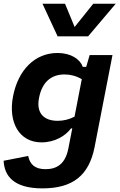

<svg xmlns="http://www.w3.org/2000/svg" viewBox="-20 -838 660 1060"><path d="M52 -306.5C24 -162 86.5 -52 209 -52C283 -52 341.5 -88 372 -129H379L357 -16.5C340.5 67 293.5 96 231.5 96C171.5 96 145 68.5 135.5 23L0 49.5C4 132 54 202 214 202C380.5 202 471.5 132 502.5 -27.5L601 -534H475L456 -469H437C423 -510 373 -545.5 297.5 -545.5C173 -545.5 80.5 -452.5 52 -306.5ZM214.5 -817.5H339L392 -689L495 -817.5H619L466.5 -637.5H298ZM195.5 -297.5C211.5 -381.5 259.5 -427 336.5 -427C368 -427 400.5 -419 431.5 -401L391.5 -194C362.5 -178.5 329.5 -171 298.5 -171C221 -171 179 -214.5 195.5 -297.5Z"/></svg>

Font: Monaspace Neon
Style: Bold Italic
Weight: 700
Italic angle: -11°
Designer: Riley Cran & the Lettermatic Team
Foundry: Lettermatic
Version: Version 1.200 (Monaspace Neon)